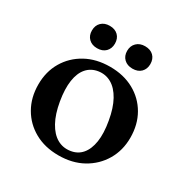

<svg xmlns="http://www.w3.org/2000/svg" viewBox="-154 -782 898 925"><g transform="rotate(30 295.0 -320.0)"><path d="M296.5 -482.5Q372 -482.5 429.2 -451Q486.5 -419.5 518.8 -363.5Q551 -307.5 551 -234.5Q551 -164 518 -108.2Q485 -52.5 427 -20.2Q369 12 292.5 12Q217 12 160 -19.8Q103 -51.5 70.8 -107.5Q38.5 -163.5 38.5 -236Q38.5 -307.5 71.2 -363Q104 -418.5 162 -450.5Q220 -482.5 296.5 -482.5ZM332 -35.5Q370 -41 393.2 -68.2Q416.5 -95.5 423.8 -142.2Q431 -189 419.5 -254Q408.5 -318.5 385 -361Q361.5 -403.5 328.8 -422.2Q296 -441 257 -435Q219.5 -429 196 -402Q172.5 -375 165.5 -328.2Q158.5 -281.5 169.5 -216.5Q180.5 -152 204 -109.5Q227.5 -67 260.2 -48.2Q293 -29.5 332 -35.5ZM196 -528Q167 -528 149.5 -545Q132 -562 132 -590Q132 -618.5 149.5 -635.5Q167 -652.5 196 -652.5Q225.5 -652.5 242.8 -635.5Q260 -618.5 260 -590Q260 -562.5 242.8 -545.2Q225.5 -528 196 -528ZM392.5 -528Q363.5 -528 345.8 -545Q328 -562 328 -590Q328 -618 345.8 -635.2Q363.5 -652.5 392.5 -652.5Q422.5 -652.5 439.8 -635.5Q457 -618.5 457 -590Q457 -562.5 439.8 -545.2Q422.5 -528 392.5 -528Z"/></g></svg>

Font: Fraunces Medium
Style: Regular
Weight: 500
Version: Version 1.000;[b76b70a41]